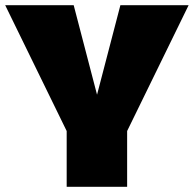

<svg xmlns="http://www.w3.org/2000/svg" viewBox="-24 -720 747 740"><path d="M233 0V-215L-4 -700H260L350 -355L440 -700H703L466 -215V0Z"/></svg>

Font: Georama Black
Style: Regular
Weight: 900
Designer: Jean-Baptiste Levee
Foundry: Production Type
Version: Version 1.001